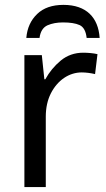

<svg xmlns="http://www.w3.org/2000/svg" viewBox="-20 -760 431 780"><path d="M317.9 -545.9C283.2 -545.9 252.9 -535.2 227.1 -514.2C201.2 -492.7 180.2 -467.3 164.1 -438H160.2L149.9 -536.1H79.1V0H166V-286.1C166 -321.8 172.9 -353.5 186.5 -380.4C213.9 -434.6 261.2 -465.8 312 -465.8C329.6 -465.8 350.1 -462.9 366.2 -459L376 -540C359.9 -543.9 336.9 -545.9 317.9 -545.9ZM237.8 -740.2C192.4 -740.2 156.7 -728 130.9 -703.1C105 -678.2 90.3 -646 86.9 -606H140.6C144 -631.8 154.8 -648.9 172.9 -657.2C190.9 -665 211.9 -668.9 235.8 -668.9C264.6 -668.9 287.1 -665.5 303.2 -658.2C319.3 -650.9 329.1 -633.3 332 -606H384.8C379.4 -688.5 331.1 -740.2 237.8 -740.2Z"/></svg>

Font: Avrile Sans
Style: Regular
Weight: 400
Designer: Monotype Design Team, Google (font), Stefan Peev (BGR Cyrillic), Cristiano Sobral (main changes)
Foundry: The Avrile Sans Project Authors
Version: Version 3.110